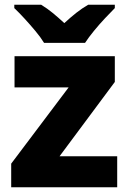

<svg xmlns="http://www.w3.org/2000/svg" viewBox="-20 -786 540 806"><path d="M472 0H27V-99L268 -419H41V-550H462V-442L230 -130H472ZM165 -606Q151 -629 128.5 -656Q106 -683 82.5 -708.5Q59 -734 40 -752V-766H153Q179 -750 201.5 -731.5Q224 -713 250 -689Q276 -713 300 -732Q324 -751 350 -766H462V-752Q445 -735 421 -709.5Q397 -684 374.5 -656.5Q352 -629 337 -606Z"/></svg>

Font: Noto Sans Syriac Eastern ExtraBold
Style: Regular
Weight: 800
Designer: Patrick Giasson and the Monotype Design Team
Foundry: Monotype Imaging Inc.
Version: Version 3.001